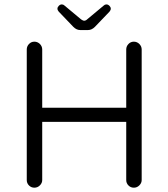

<svg xmlns="http://www.w3.org/2000/svg" viewBox="-20 -870 777 886"><path d="M349.6 -731.4H386.7Q403.3 -731.4 418 -746.1L485.4 -816.4Q491.2 -823.2 491.2 -830.1Q491.2 -836.9 484.9 -843.3Q478.5 -849.6 471.2 -849.6Q463.9 -849.6 459 -844.7L382.8 -781.2Q376 -774.4 368.2 -774.4Q365.2 -774.4 361.3 -776.4L354.5 -780.3L277.3 -844.7Q272.5 -849.6 265.1 -849.6Q257.8 -849.6 251.5 -843.3Q245.1 -836.9 245.1 -830.1Q245.1 -823.2 251 -816.4L318.4 -746.1Q333 -731.4 349.6 -731.4ZM174.8 -39.1V-307.6H562.5V-39.1Q562.5 -24.4 572.8 -14.2Q583 -3.9 597.7 -3.9Q612.3 -3.9 623 -14.6Q633.8 -25.4 633.8 -39.1V-641.6Q633.8 -656.2 623 -667Q612.3 -677.7 597.7 -677.7Q583 -677.7 572.8 -667Q562.5 -656.2 562.5 -641.6V-373H174.8V-641.6Q174.8 -656.2 164.1 -667Q153.3 -677.7 138.7 -677.7Q124 -677.7 113.8 -667Q103.5 -656.2 103.5 -641.6V-39.1Q103.5 -24.4 113.8 -14.2Q124 -3.9 138.7 -3.9Q153.3 -3.9 164.1 -14.6Q174.8 -25.4 174.8 -39.1Z"/></svg>

Font: FakePearl
Style: ExtraLight
Weight: 300
Version: Version 1.2